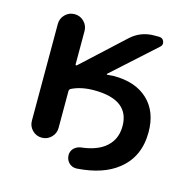

<svg xmlns="http://www.w3.org/2000/svg" viewBox="-93 -634 765 786"><g transform="rotate(15 289.0 -241.0)"><path d="M185.5 -347.7Q185.5 -344.7 187.5 -344.2Q189.5 -343.8 191.4 -344.7L366.2 -505.9Q408.2 -544.9 465.8 -544.9H486.3Q502 -544.9 507.3 -530.8Q512.7 -516.6 501 -506.8L320.3 -343.8Q318.4 -342.8 319.3 -341.3Q320.3 -339.8 322.3 -339.8Q335 -340.8 349.6 -341.8Q441.4 -341.8 493.7 -292.5Q545.9 -243.2 545.9 -156.2Q545.9 -51.8 472.7 5.9Q411.1 55.7 300.8 63.5Q298.8 63.5 296.9 63.5Q281.2 63.5 268.6 52.7Q254.9 40 253.9 21.5Q252.9 10.7 257.8 0.5Q262.7 -9.8 272.5 -16.1Q282.2 -22.5 293.9 -24.4Q354.5 -31.2 389.6 -56.6Q436.5 -90.8 436.5 -152.3Q436.5 -264.6 286.1 -264.6Q232.4 -264.6 192.4 -245.1Q185.5 -241.2 185.5 -234.4V-78.1Q185.5 -54.7 168.9 -38.1Q152.3 -21.5 128.9 -21.5Q105.5 -21.5 88.9 -38.1Q72.3 -54.7 72.3 -78.1V-488.3Q72.3 -511.7 88.9 -528.3Q105.5 -544.9 128.9 -544.9Q152.3 -544.9 168.9 -528.3Q185.5 -511.7 185.5 -488.3Z"/></g></svg>

Font: Gen Jyuu Gothic P Medium
Style: Regular
Weight: 500
Designer: [Source Han Sans]
Ryoko NISHIZUKA  (kana & ideographs); Paul D. Hunt (Latin, Greek & Cyrillic); Wenlong ZHANG  (bopomofo
Version: Version 1.002.20150607